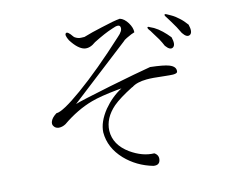

<svg xmlns="http://www.w3.org/2000/svg" viewBox="-82 -869 1163 969"><g transform="rotate(-10 500.0 -384.5)"><path d="M398.4 -705.1 380.9 -704.1Q371.1 -703.1 360.4 -707Q348.6 -710.9 342.8 -717.8Q318.4 -748 309.6 -740.2Q299.8 -732.4 318.4 -702.1Q355.5 -653.3 388.7 -647.5Q417 -643.6 446.3 -669.9Q474.6 -687.5 500 -701.2Q521.5 -712.9 544.9 -722.7Q583 -741.2 586.9 -721.7Q591.8 -703.1 564.5 -675.8Q431.6 -530.3 325.2 -438.5Q224.6 -351.6 192.4 -350.6Q168.9 -333 163.1 -315.4Q157.2 -298.8 167 -288.1Q174.8 -277.3 191.4 -276.4Q210 -276.4 227.5 -288.1Q301.8 -349.6 379.9 -378.9Q426.8 -396.5 514.6 -413.1L537.1 -417Q485.4 -383.8 447.3 -329.1Q406.2 -267.6 408.2 -213.9Q415 -133.8 482.4 -74.2Q543.9 -20.5 627.9 -3.9Q659.2 -1 663.1 -27.3Q667 -52.7 643.6 -65.4Q583 -61.5 519.5 -98.6Q444.3 -143.6 439.5 -216.8Q436.5 -282.2 491.2 -338.9Q523.4 -371.1 590.8 -413.1L593.8 -414.1Q619.1 -434.6 669.9 -439.5Q699.2 -442.4 755.9 -440.4Q793 -439.5 805.7 -440.4Q826.2 -442.4 828.1 -450.2Q832 -477.5 794.9 -488.3Q768.6 -496.1 698.2 -498Q629.9 -480.5 483.4 -437.5Q325.2 -390.6 297.9 -378.9L413.1 -485.4L588.9 -647.5Q594.7 -655.3 608.4 -663.1Q616.2 -668 632.8 -676.8L650.4 -684.6Q650.4 -708 631.8 -733.4Q612.3 -759.8 589.8 -764.6Q559.6 -759.8 491.2 -737.3Q440.4 -721.7 398.4 -705.1ZM847.7 -736.3 828.1 -745.1Q817.4 -750 815.4 -745.1Q814.5 -740.2 827.1 -725.6L843.8 -703.1Q858.4 -682.6 865.2 -672.9Q876 -656.2 885.7 -639.6Q908.2 -611.3 924.8 -623Q940.4 -634.8 926.8 -674.8Q907.2 -697.3 888.7 -710.9Q869.1 -726.6 847.7 -736.3ZM752 -688.5 732.4 -696.3Q721.7 -702.1 719.7 -697.3Q717.8 -691.4 731.4 -677.7L744.1 -660.2Q760.7 -637.7 768.6 -627Q780.3 -609.4 790 -590.8Q813.5 -563.5 829.1 -575.2Q844.7 -586.9 831.1 -627Q811.5 -647.5 793 -662.1Q772.5 -678.7 752 -688.5Z"/></g></svg>

Font: Batang
Style: Regular
Weight: 400
Version: Version 2.21